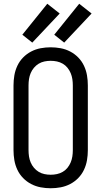

<svg xmlns="http://www.w3.org/2000/svg" viewBox="-20 -995 540 1023"><path d="M250 8Q277 8 303.5 3Q330 -2 354 -14.5Q378 -27 397 -46.5Q416 -66 427.5 -90.5Q439 -115 443.5 -141.5Q448 -168 448 -195V-540Q448 -567 443.5 -593.5Q439 -620 427.5 -644.5Q416 -669 397 -688.5Q378 -708 354 -720.5Q330 -733 303.5 -738Q277 -743 250 -743Q223 -743 196.5 -738Q170 -733 146 -720.5Q122 -708 103 -688.5Q84 -669 72.5 -644.5Q61 -620 56.5 -593.5Q52 -567 52 -540V-195Q52 -168 56.5 -141.5Q61 -115 72.5 -90.5Q84 -66 103 -46.5Q122 -27 146 -14.5Q170 -2 196.5 3Q223 8 250 8ZM250 -64Q233 -64 216.5 -67.5Q200 -71 186 -79.5Q172 -88 161 -101Q150 -114 143.5 -129.5Q137 -145 134.5 -161.5Q132 -178 132 -195V-540Q132 -557 134.5 -573.5Q137 -590 143.5 -605.5Q150 -621 161 -634Q172 -647 186 -655.5Q200 -664 216.5 -667.5Q233 -671 250 -671Q267 -671 283.5 -667.5Q300 -664 314.5 -655.5Q329 -647 339.5 -634Q350 -621 356.5 -605.5Q363 -590 365.5 -573.5Q368 -557 368 -540V-195Q368 -178 365.5 -161.5Q363 -145 356.5 -129.5Q350 -114 339.5 -101Q329 -88 314.5 -79.5Q300 -71 283.5 -67.5Q267 -64 250 -64ZM322 -768 468 -923 402 -975 269 -810ZM152 -768 298 -923 232 -975 99 -810Z"/></svg>

Font: Iosevka SS09
Style: Regular
Weight: 400
Monospace: yes
Designer: Belleve Invis
Foundry: Belleve Invis
Version: Version 5.2.1; ttfautohint (v1.8.3)